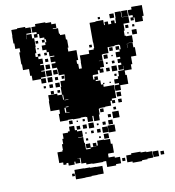

<svg xmlns="http://www.w3.org/2000/svg" viewBox="-82 -599 804 883"><g transform="rotate(-10 319.5 -157.5)"><path d="M591 -464H577V-478H589V-488H571V-514H589V-526H639V-476H632V-453H596V-476H591ZM212 -63H176V-99H212V-97H226V-99H212V-122H206V-99H182V-118H141V-164H143V-192H185V-184H206V-219H209V-246H231V-254H233V-274H207V-302H205V-310H183V-332H202V-339H182V-363H202V-367H180V-388H171V-400H153V-422H171V-434H177V-448H171V-457H150V-477H142V-463H126V-479H140V-488H121V-514H140V-525H188V-521H214V-511H234V-491H217V-488H241V-462H245V-455H268V-430H273V-392H269V-374H307V-328H299V-311H304V-287H317V-318H318V-347H362V-363H386V-369H389V-395H388V-425V-455V-487H416V-489H452V-465H456V-479H472V-465H486V-479H502V-465H508V-487H510V-515H538V-487H540V-486H569V-456H541V-424H537V-400H543V-397H570V-365H543V-364H567V-341H574V-301H549V-266H542V-243H509V-222H515V-180H477V-158H451V-184H473V-191H454V-211H473V-222H479V-246H506V-266H505V-250H483V-272H499V-282H485V-300H499V-309H482V-333H502V-343H508V-362H505V-365H483V-362H450V-335H422V-333H418V-307H400V-306H419V-276H400V-270H413V-252H395V-265H387V-248H361V-264V-244H360V-227H366V-239H382V-223H370V-218H391V-198H401V-186H419V-165V-186H449V-156H428H449V-126H428V-118H441V-104H427V-117H420V-95H392V-93H365V-90H361V-64H332H357V-38H331V-63H326V-39H302V-63H296V-65H272V-63H236V-65H212ZM145 -250H123V-271H84V-294H77V-326H49V-353H46V-409H51V-428H31V-454H27V-488H28V-517H55V-520H93V-514H117V-488H93V-483H116V-462H125V-420H123V-392H117V-375H128V-363H146V-339H131V-334H147V-308H131V-304H147V-278H124V-272H145ZM568 -487H540V-515H568ZM504 -491H484V-511H504ZM439 -496H429V-506H439ZM92 -463V-482H91V-463ZM561 -434H547V-448H561ZM170 -435H158V-447H170ZM140 -435H128V-447H140ZM589 -436H579V-446H589ZM595 -400H573V-422H595ZM557 -408H551V-414H557ZM137 -408H131V-414H137ZM380 -375H368V-387H380ZM140 -375H128V-387H140ZM170 -375H158V-387H170ZM541 -343V-362H540V-343ZM472 -343H456V-359H472ZM502 -343H486V-359H502ZM171 -344H157V-358H171ZM174 -311H154V-331H174ZM443 -312H425V-330H443ZM467 -318H461V-324H467ZM177 -278H151V-304H177ZM204 -281H184V-301H204ZM470 -285H458V-297H470ZM438 -287H430V-295H438ZM476 -249H452V-273H476ZM175 -250H153V-272H175ZM442 -253H426V-269H442ZM201 -254H187V-268H201ZM231 -255H218V-268H231ZM204 -221H184V-241H204ZM172 -223H156V-239H172ZM469 -226H459V-236H469ZM139 -226H129V-236H139ZM171 -194H157V-208H171ZM200 -195H188V-207H200ZM437 -198H431V-204H437ZM407 -198H401V-204H407ZM211 -160V-183H207V-160ZM213 -156H231V-158H213ZM474 -131H454V-151H474ZM213 -123H226V-126H213ZM472 -103H456V-119H472ZM382 -73H366V-89H382ZM440 -75H428V-87H440ZM449 -36H419V-66H449ZM232 -43H216V-59H232ZM411 -44H397V-58H411ZM289 -46H279V-56H289ZM257 -48H251V-54H257ZM171 136H157V124H139V74H163V68H166V41H172V17H178V-7H203V-12H212V-33H236V-12H245V-5H268V23H245V25H268V52H271V81H272V84H293V79H274V59H294V78H320V77H306V61H322V75H328V53H360V75V55H388V78H395V120H368V123H367V138H395V144H419V174H395V180H353V152H339V154H289V152H261V144H239V117H225V118H235V140H213V130H208V143H180V130H171ZM326 -9H302V-33H326ZM414 -11H394V-31H414ZM293 -12H275V-30H293ZM262 -13H246V-29H262ZM381 -14H367V-28H381ZM348 -17H340V-25H348ZM420 25H388V-7H420ZM387 22H361V-4H387ZM352 17H336V1H352ZM320 15H308V3H320ZM287 12H281V6H287ZM385 50H363V28H385ZM289 44H279V34H289ZM348 43H340V35H348ZM516 181H472V175H448V143H472V137H516V141H542V144H569V174H542V177H516ZM597 172H571V146H597ZM622 167H606V151H622ZM441 166H427V152H441ZM246 211H202V167H246V168H275V170H303V171H332V207H303V208H275V210H246ZM200 195H188V183H200Z"/></g></svg>

Font: Rubik Storm
Style: Regular
Weight: 400
Designer: Hubert and Fischer, NaN
Foundry: Hubert and Fischer, NaN
Version: Version 2.201